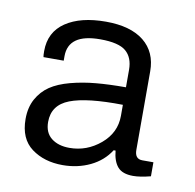

<svg xmlns="http://www.w3.org/2000/svg" viewBox="-52 -751 483 475"><g transform="rotate(10 189.5 -514.0)"><path d="M133.8 -330.1Q87.4 -330.1 55.7 -353.5Q23.9 -377 23.9 -426.8Q23.9 -455.6 35.6 -477.1Q47.4 -498.5 66.9 -511.7Q86.4 -524.9 116.9 -533Q147.5 -541 179.9 -543.9Q212.4 -546.9 254.9 -546.9V-590.8Q254.9 -621.6 236.6 -637.2Q218.3 -652.8 171.9 -652.8Q91.8 -652.8 91.8 -596.2V-585H41Q40 -588.9 40 -600.1Q40 -647.9 77.4 -673.1Q114.7 -698.2 178.2 -698.2Q240.2 -698.2 273.7 -671.4Q307.1 -644.5 307.1 -596.2V-398.9Q307.1 -376 326.2 -376H354V-340.8Q327.6 -334 310.1 -334Q283.2 -334 271.2 -347.9Q259.3 -361.8 256.8 -388.2H252Q234.4 -360.4 202.9 -345.2Q171.4 -330.1 133.8 -330.1ZM143.1 -375Q186.5 -375 220.7 -403.8Q254.9 -432.6 254.9 -475.1V-502.9Q164.6 -504.4 122.3 -488Q80.1 -471.7 80.1 -429.2Q80.1 -402.3 97.4 -388.7Q114.7 -375 143.1 -375Z"/></g></svg>

Font: Archivo Light
Style: Regular
Weight: 300
Designer: Hector Gatti
Foundry: Omnibus-Type
Version: Version 2.001